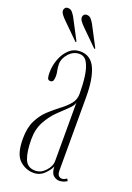

<svg xmlns="http://www.w3.org/2000/svg" viewBox="-135 -729 544 791"><g transform="rotate(20 137.0 -333.5)"><path d="M119 10Q84 10 57 -15Q30 -40 30 -108Q30 -156 45.8 -187.5Q61.5 -219 84.8 -240.8Q108 -262.5 131.5 -280Q155 -297.5 170.8 -316.2Q186.5 -335 186.5 -361Q186.5 -401.5 181.8 -436.8Q177 -472 165 -493.8Q153 -515.5 130 -515.5Q104 -515.5 84.2 -493.8Q64.5 -472 64.5 -447.5Q64.5 -431.5 67.2 -419.8Q70 -408 70 -396.5Q70 -385 67.2 -377Q64.5 -369 54.5 -369Q45 -369 42.5 -377.5Q40 -386 40 -401Q40 -431.5 50.8 -460.2Q61.5 -489 81.8 -507.8Q102 -526.5 130 -526.5Q176 -526.5 196.2 -482.5Q216.5 -438.5 216.5 -358V-36.5Q216.5 -19.5 222.8 -13.5Q229 -7.5 236.5 -7.5Q242.5 -7.5 248.5 -10.2Q254.5 -13 258 -15.5L263.5 -6.5Q258.5 -2.5 249 1Q239.5 4.5 230 4.5Q216 4.5 204 -5.8Q192 -16 191 -44.5Q185.5 -29 166 -9.5Q146.5 10 119 10ZM122.5 -1Q147.5 -1 167 -22.5Q186.5 -44 186.5 -65.5V-324.5Q185.5 -310.5 166.8 -293Q148 -275.5 124 -252Q100 -228.5 81.8 -195.5Q63.5 -162.5 63.5 -117.5Q63.5 -63.5 75.5 -32.2Q87.5 -1 122.5 -1ZM180 -556 109 -626Q101 -634 94 -643Q87 -652 87 -661Q87 -667 91.2 -672Q95.5 -677 103.5 -677Q115.5 -677 123 -668Q130.5 -659 135.5 -650L183.5 -558.5ZM97.5 -556 26.5 -626Q18.5 -634 11.5 -643Q4.5 -652 4.5 -661Q4.5 -667 8.8 -672Q13 -677 21 -677Q33 -677 40.5 -668Q48 -659 53 -650L101 -558.5Z"/></g></svg>

Font: Imbue 100pt Thin
Style: Regular
Weight: 100
Designer: Tyler Finck
Foundry: Etcetera Type Company
Version: Version 1.102; ttfautohint (v1.8.3)